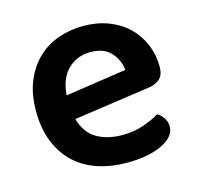

<svg xmlns="http://www.w3.org/2000/svg" viewBox="-80 -573 695 673"><g transform="rotate(-15 267.0 -236.5)"><path d="M166 -180Q180 -129 218 -106Q256 -83 312 -83Q354 -83 389.5 -95.5Q425 -108 447 -122Q461 -114 470 -100Q479 -86 479 -70Q479 -50 465.5 -34.5Q452 -19 428.5 -8Q405 3 373 9Q341 15 304 15Q245 15 196.5 -1Q148 -17 113.5 -49.5Q79 -82 59.5 -130Q40 -178 40 -242Q40 -304 59 -350Q78 -396 110.5 -427Q143 -458 186 -473Q229 -488 277 -488Q326 -488 367 -472.5Q408 -457 437 -429.5Q466 -402 482.5 -363.5Q499 -325 499 -280Q499 -252 484.5 -238Q470 -224 444 -220ZM277 -393Q228 -393 195 -360.5Q162 -328 158 -268L380 -301Q376 -338 351 -365.5Q326 -393 277 -393Z"/></g></svg>

Font: Baloo Thambi 2 SemiBold
Style: Regular
Weight: 600
Designer: Aadarsh Rajan and Ek Type
Foundry: Ek Type
Version: Version 1.640;hotconv 1.0.111;makeotfexe 2.5.65597; ttfautoh